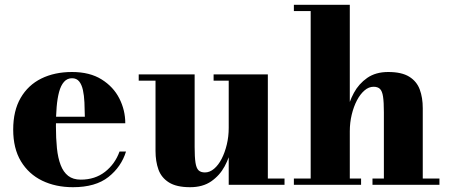

<svg xmlns="http://www.w3.org/2000/svg" viewBox="-20 -770 1870 800"><path d="M284 10Q212 10 155.8 -17.2Q99.5 -44.5 67.2 -98Q35 -151.5 35 -230Q35 -308.5 66 -362Q97 -415.5 152.2 -442.8Q207.5 -470 280 -470Q354 -470 403.2 -439.2Q452.5 -408.5 477.2 -359.8Q502 -311 502 -256.5H101.5V-283.5H333.5Q333 -314.5 331.8 -343.2Q330.5 -372 325.5 -394.8Q320.5 -417.5 309.8 -430.8Q299 -444 280 -444Q260 -444 246.8 -429Q233.5 -414 226.2 -387Q219 -360 216 -323.8Q213 -287.5 213 -244.5Q213 -193.5 217.2 -152.5Q221.5 -111.5 232.8 -82.2Q244 -53 264.2 -37.2Q284.5 -21.5 316.5 -21.5Q376 -21.5 417.8 -54.2Q459.5 -87 478 -138.5H505Q485.5 -75 431.8 -32.5Q378 10 284 10Z M772 10Q715.5 10 684 -9.8Q652.5 -29.5 640.2 -63.5Q628 -97.5 628 -141V-434H558V-460H791V-157.5Q791 -115.5 794.5 -92.5Q798 -69.5 807.2 -60.5Q816.5 -51.5 834 -51.5Q854 -51.5 872 -66.8Q890 -82 903.5 -108.2Q917 -134.5 925 -167.8Q933 -201 933 -237L954 -237.5Q954 -200.5 945.2 -157.8Q936.5 -115 916 -77Q895.5 -39 860.2 -14.5Q825 10 772 10ZM933 0V-434H870V-460H1096V-26H1165.5V0Z M1204.5 0V-26H1274.5V-724H1204.5V-750H1437.5V-26H1484.5V0ZM1532 0V-26H1579.5V-302.5Q1579.5 -344.5 1576 -367.5Q1572.5 -390.5 1563.2 -399.5Q1554 -408.5 1536.5 -408.5Q1516.5 -408.5 1498.8 -393.2Q1481 -378 1467.2 -351.8Q1453.5 -325.5 1445.5 -292.2Q1437.5 -259 1437.5 -223L1416 -222.5Q1416 -259.5 1425 -302.2Q1434 -345 1454.5 -383Q1475 -421 1510.2 -445.5Q1545.5 -470 1597.5 -470Q1653.5 -470 1685 -450.5Q1716.5 -431 1729 -397Q1741.5 -363 1741.5 -319.5V-26H1811V0Z"/></svg>

Font: Bodoni Moda 9pt ExtraBold
Style: Regular
Weight: 800
Designer: Owen Earl
Foundry: indestructible type
Version: Version 2.005